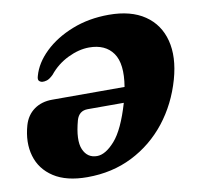

<svg xmlns="http://www.w3.org/2000/svg" viewBox="-81 -802 926 904"><g transform="rotate(-10 381.5 -350.0)"><path d="M29 -272.5Q42.5 -319 78.2 -344.8Q114 -370.5 165 -370.5H511Q529 -479 492.5 -530.8Q456 -582.5 378.5 -582.5Q329.5 -582.5 276.5 -556.8Q223.5 -531 187 -485.5Q169 -468 156 -464.2Q143 -460.5 134.5 -461.5Q125 -462.5 118.8 -469Q112.5 -475.5 118 -493Q134.5 -552.5 187.8 -603.8Q241 -655 320.8 -686.5Q400.5 -718 496.5 -718Q602 -718 667.8 -673.2Q733.5 -628.5 754.2 -548.8Q775 -469 745.5 -364.5Q713.5 -252 645.8 -166Q578 -80 481.2 -31.2Q384.5 17.5 265.5 17.5Q165.5 17.5 105.2 -21.8Q45 -61 25.8 -127Q6.5 -193 29 -272.5ZM327.5 -72.5Q368 -72.5 413.2 -123.5Q458.5 -174.5 494.5 -297.5H322Q280 -297.5 267.5 -254.5Q242.5 -162 261.8 -117.2Q281 -72.5 327.5 -72.5Z"/></g></svg>

Font: Fraunces 9pt S050 Black
Style: Italic
Weight: 900
Italic angle: -16°
Version: Version 1.000; ttfautohint (v1.8.3)